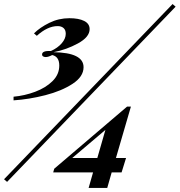

<svg xmlns="http://www.w3.org/2000/svg" viewBox="-33 -844 888 949"><path d="M835 -811 2 55 -13 42 820 -824ZM410 -700Q410 -661 352.5 -629.5Q295 -598 231 -586Q380 -584 380 -512Q380 -465 325.5 -429.5Q271 -394 191 -373.5Q111 -353 34 -348V-366Q89 -371 141 -390.5Q193 -410 226.5 -443Q260 -476 260 -520Q260 -564 225 -572Q206 -562 193 -562Q186 -562 180.5 -565Q175 -568 175 -575Q175 -594 219 -592Q252 -607 272 -630Q292 -653 292 -677Q292 -696 281 -705.5Q270 -715 252 -715Q202 -715 149 -667L135 -679Q164 -708 210.5 -731Q257 -754 310 -754Q356 -754 383 -740.5Q410 -727 410 -700ZM540 -63H590L568 8H519L497 85H405L427 8H230L235 -10L595 -317H614ZM448 -63 488 -202 324 -63Z"/></svg>

Font: Playfair Display SC Black
Style: Italic
Weight: 900
Italic angle: -14°
Designer: Claus Eggers Sørensen
Foundry: Claus Eggers Sørensen
Version: Version 1.200; ttfautohint (v1.6)